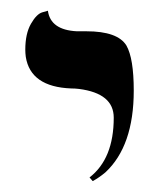

<svg xmlns="http://www.w3.org/2000/svg" viewBox="-20 -579 310 356"><path d="M151.9 -243.2 146 -250Q190.9 -284.7 190.9 -360.8Q190.9 -405.8 126.5 -414.1Q119.1 -415 111.8 -415Q36.6 -418 27.8 -473.6Q26.9 -480.5 26.9 -486.8Q26.9 -516.6 37.4 -534.9Q47.9 -553.2 58.6 -556.2L68.8 -559.1Q73.7 -523.4 122.6 -521Q129.4 -521 140.1 -521Q198.2 -521 214.4 -494.6Q228 -470.7 228 -411.1Q228 -308.1 175.3 -259.3Q163.6 -249.5 151.9 -243.2Z"/></svg>

Font: Linux Biolinum O
Style: Regular
Weight: 400
Designer: Philipp H. Poll
Foundry: Philipp H. Poll
Version: Version 1.0.4